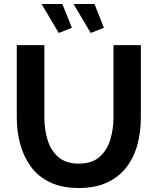

<svg xmlns="http://www.w3.org/2000/svg" viewBox="-20 -936 790 961"><path d="M375 5Q290 5 230.5 -23.5Q171 -52 134.5 -102Q98 -152 81 -215.5Q64 -279 64 -348V-710H202V-348Q202 -289 218 -236Q234 -183 272 -150Q310 -117 374 -117Q440 -117 478 -150.5Q516 -184 532 -237Q548 -290 548 -348V-710H685V-348Q685 -275 667.5 -211Q650 -147 612.5 -98.5Q575 -50 516 -22.5Q457 5 375 5ZM348 -916H453L500 -797L434 -771ZM188 -916H292L340 -797L274 -771Z"/></svg>

Font: Raleway
Style: Bold
Weight: 700
Designer: Matt McInerney, Pablo Impallari, Rodrigo Fuenzalida
Foundry: Matt McInerney, Pablo Impallari, Rodrigo Fuenzalida
Version: Version 4.026